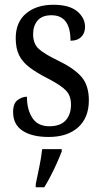

<svg xmlns="http://www.w3.org/2000/svg" viewBox="-20 -565 428 806"><path d="M184 10Q115 10 75 -16Q35 -42 35 -95Q35 -131 54 -145Q73 -159 93 -159Q93 -106 115.5 -70.5Q138 -35 187 -35Q233 -35 255.5 -59.5Q278 -84 278 -126Q278 -163 257 -185Q236 -207 180 -236Q133 -260 103.5 -282.5Q74 -305 60 -333.5Q46 -362 46 -405Q46 -472 89.5 -508.5Q133 -545 204 -545Q271 -545 304 -517.5Q337 -490 337 -452Q337 -426 321 -410Q305 -394 276 -394Q276 -501 196 -501Q157 -501 138 -479Q119 -457 119 -422Q119 -381 143 -359.5Q167 -338 223 -311Q290 -279 321.5 -243Q353 -207 353 -144Q353 -71 308 -30.5Q263 10 184 10ZM130 208Q137 174 145 136Q153 98 157 61H239V71Q231 92 219 119Q207 146 193 173Q179 200 166 221H130Z"/></svg>

Font: Noto Serif Georgian Condensed
Style: Regular
Weight: 400
Width: 3
Designer: Monotype Design Team, Akaki Razmadze
Foundry: Google LLC
Version: Version 2.003; ttfautohint (v1.8.4.7-5d5b)